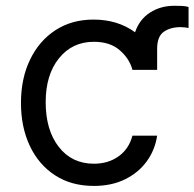

<svg xmlns="http://www.w3.org/2000/svg" viewBox="-20 -619 659 651"><path d="M512.8 -382.1H429Q419.4 -419.4 386.5 -448.3Q353.7 -477.3 298.3 -477.3Q224.8 -477.3 179.9 -421.3Q134.9 -365.4 134.9 -272.7Q134.9 -177.9 179.3 -120.9Q223.7 -63.9 298.3 -63.9Q347.3 -63.9 382.3 -89.1Q417.3 -114.3 429 -159.1H512.8Q505.7 -110.8 477.8 -72.3Q449.9 -33.7 404.3 -11.2Q358.7 11.4 298.3 11.4Q221.6 11.4 166.2 -24.9Q110.8 -61.1 81 -124.6Q51.1 -188.2 51.1 -269.9Q51.1 -353 81.9 -416.7Q112.6 -480.5 167.8 -516.5Q223 -552.6 296.9 -552.6Q379.3 -552.6 437.9 -509.6Q452.8 -553.3 488.6 -576.3Q524.5 -599.4 571 -599.4Q583.8 -599.4 596.8 -598.9Q609.7 -598.4 619.3 -595.2V-524.1Q614 -525.2 606.9 -526.1Q599.8 -527 592.3 -527Q558.2 -527 535.5 -511.4Q512.8 -495.7 512.8 -453.1Z"/></svg>

Font: Inter Alia
Style: Regular
Weight: 400
Designer: Rasmus Andersson (Latin, Greek, Cyrillic etc.) and Evan from Shavian.info (Shavian, old style figures)
Foundry: Shavian.info
Version: Version 0.001;git-37ab20767